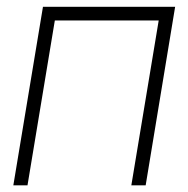

<svg xmlns="http://www.w3.org/2000/svg" viewBox="-20 -556 565 576"><path d="M505.4 -535.6 417 0H374L456.1 -494.6H144.5L62.5 0H20L108.9 -535.6Z"/></svg>

Font: Inter Display Extra Light
Style: Italic
Weight: 200
Italic angle: -9.39999°
Designer: Rasmus Andersson
Foundry: rsms
Version: Version 4.000;git-4fc901f